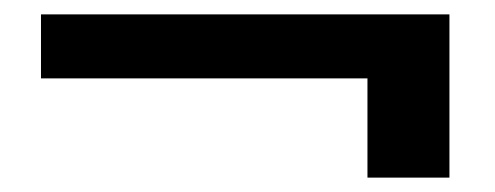

<svg xmlns="http://www.w3.org/2000/svg" viewBox="-20 -455 689 267"><path d="M605 -435V-208H491V-346H37V-435Z"/></svg>

Font: Poppins-tnum Medium
Style: Regular
Weight: 500
Designer: Ninad Kale (Devanagari), Jonny Pinhorn (Latin)
Foundry: Indian Type Foundry
Version: Version 4.004